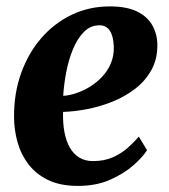

<svg xmlns="http://www.w3.org/2000/svg" viewBox="-20 -584 542 615"><path d="M451 -103Q438 -82 408 -55.2Q378 -28.5 333.2 -8.5Q288.5 11.5 229.5 11.5Q173.5 11.5 134.5 -7.2Q95.5 -26 71.2 -57.8Q47 -89.5 36 -129Q25 -168.5 25 -209.5Q24.5 -285.5 47.8 -350Q71 -414.5 112.5 -462.2Q154 -510 210 -536.8Q266 -563.5 331.5 -563.5Q384.5 -563.5 417.8 -547.8Q451 -532 467 -504.5Q483 -477 484 -443.5Q485 -396 465.2 -360.2Q445.5 -324.5 412.5 -299.2Q379.5 -274 339.2 -258Q299 -242 257.8 -234.2Q216.5 -226.5 182 -225.5Q181 -189.5 186.5 -160.5Q192 -131.5 204 -110.8Q216 -90 234.5 -79Q253 -68 278 -68Q313.5 -68 340.8 -80Q368 -92 388.8 -110.2Q409.5 -128.5 424.5 -146.5ZM299 -503Q269.5 -503 248.5 -481.5Q227.5 -460 213.5 -425.8Q199.5 -391.5 192 -352Q184.5 -312.5 182.5 -277Q201.5 -278 224 -285.5Q246.5 -293 268 -306.2Q289.5 -319.5 307.2 -338.2Q325 -357 335.2 -381.5Q345.5 -406 344.5 -435Q343 -469.5 331.5 -486.2Q320 -503 299 -503Z"/></svg>

Font: Merriweather 36pt ExtraBold
Style: Italic
Weight: 800
Italic angle: -7.8°
Version: Version 2.101